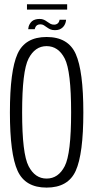

<svg xmlns="http://www.w3.org/2000/svg" viewBox="-20 -848 430 872"><path d="M191.5 4Q289.5 4 324 -72.5Q358.5 -149 358.5 -337.5Q358.5 -525.5 324 -602.8Q289.5 -680 191.5 -680Q94 -680 59.5 -603.2Q25 -526.5 25 -337.5Q25 -149 59.8 -72.5Q94.5 4 191.5 4ZM191.5 -37Q139 -37 109.8 -93.5Q80.5 -150 80.5 -337.5Q80.5 -525.5 109.8 -582Q139 -638.5 191.5 -638.5Q245 -638.5 274 -582Q303 -525.5 303 -337.5Q303 -150 274 -93.5Q245 -37 191.5 -37ZM229 -711Q241.5 -711 249.8 -714.2Q258 -717.5 263.8 -722.8Q269.5 -728 273 -734.2Q276.5 -740.5 278.2 -747Q280 -753.5 280 -758.5H250.5Q250 -754 247.5 -748.5Q245 -743 239.2 -739.5Q233.5 -736 226 -736Q216 -736 208.8 -740Q201.5 -744 194.5 -749.2Q187.5 -754.5 179.5 -758.2Q171.5 -762 160 -762Q148.5 -762 139.8 -759.2Q131 -756.5 125.2 -751.5Q119.5 -746.5 115.8 -740.2Q112 -734 110.2 -727.8Q108.5 -721.5 108 -715.5H137.5Q138.5 -720 141.2 -725.5Q144 -731 149.5 -734.2Q155 -737.5 163.5 -737.5Q172 -737.5 178.8 -733.5Q185.5 -729.5 192.5 -724.2Q199.5 -719 208 -715Q216.5 -711 229 -711ZM102.5 -804.5H285V-828.5H102.5Z"/></svg>

Font: Anybody Condensed Light
Style: Regular
Weight: 300
Width: 3
Designer: Tyler Finck
Foundry: Etcetera Type Company
Version: Version 1.113;gftools[0.9.25]